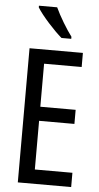

<svg xmlns="http://www.w3.org/2000/svg" viewBox="-62 -980 526 1018"><g transform="rotate(5 201.0 -471.5)"><path d="M200 -943H103V-934C129 -891 197 -817 237 -783H289V-794C261 -831 221 -897 200 -943ZM357 0V-76H157V-335H345V-410H157V-639H357V-714H73V0Z"/></g></svg>

Font: Noto Sans Thai Looped ExtraCondensed
Style: Regular
Weight: 400
Width: 2
Designer: Sasikarn Vongin, Ben Mitchell
Foundry: The Fontpad Ltd
Version: Version 1.001